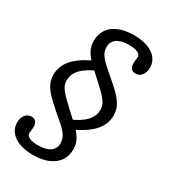

<svg xmlns="http://www.w3.org/2000/svg" viewBox="-189 -677 855 964"><g transform="rotate(30 238.5 -194.5)"><path d="M254.8 -12.1 225.8 -52.4Q284.7 -77.4 312.1 -106.9Q339.5 -136.3 339.5 -173.4Q339.5 -190.3 332.7 -205.2Q325.8 -220.2 308.1 -239.9Q290.3 -259.7 256.5 -289.5Q221 -321.8 194 -347.2Q166.9 -372.6 152 -398.4Q137.1 -424.2 137.1 -457.3Q137.1 -496 156.5 -524.2Q175.8 -552.4 212.5 -567.3Q249.2 -582.3 299.2 -582.3Q368.5 -582.3 408.9 -554.8Q449.2 -527.4 449.2 -479.8Q449.2 -452.4 435.5 -435.5Q421.8 -418.5 400 -418.5Q383.9 -418.5 375 -429Q366.1 -439.5 366.1 -458.9Q366.1 -469.4 367.7 -479.8Q369.4 -490.3 369.4 -496Q369.4 -511.3 351.6 -519.4Q333.9 -527.4 301.6 -527.4Q256.5 -527.4 232.3 -510.5Q208.1 -493.5 208.1 -462.1Q208.1 -437.9 221 -418.5Q233.9 -399.2 256 -379.4Q278.2 -359.7 306.5 -335.5Q346.8 -301.6 369.8 -276.2Q392.7 -250.8 402 -228.6Q411.3 -206.5 411.3 -180.6Q411.3 -129 372.6 -87.1Q333.9 -45.2 254.8 -12.1ZM158.9 192.7Q90.3 192.7 49.6 164.9Q8.9 137.1 8.9 90.3Q8.9 62.9 22.6 46Q36.3 29 58.1 29Q74.2 29 83.1 39.5Q91.9 50 91.9 69.4Q91.9 79.8 90.3 90.3Q88.7 100.8 88.7 106.5Q88.7 121.8 106.5 129.8Q124.2 137.9 156.5 137.9Q201.6 137.9 225.8 121Q250 104 250 72.6Q250 48.4 237.1 28.6Q224.2 8.9 202 -10.5Q179.8 -29.8 151.6 -54Q111.3 -88.7 88.3 -113.7Q65.3 -138.7 56 -161.3Q46.8 -183.9 46.8 -208.9Q46.8 -261.3 85.5 -302.8Q124.2 -344.4 203.2 -377.4L232.3 -337.1Q173.4 -312.1 146 -283.1Q118.5 -254 118.5 -216.1Q118.5 -200 125.4 -184.7Q132.3 -169.4 150.4 -150Q168.5 -130.6 201.6 -100Q237.1 -67.7 264.1 -42.3Q291.1 -16.9 306 8.5Q321 33.9 321 67.7Q321 106.5 301.6 134.3Q282.3 162.1 246 177.4Q209.7 192.7 158.9 192.7Z"/></g></svg>

Font: Playfair 5pt SemiExpanded Light
Style: Italic
Weight: 300
Width: 6
Italic angle: -15.6°
Designer: Claus Eggers Sørensen
Foundry: Claus Eggers Sørensen
Version: Version 2.203